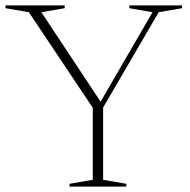

<svg xmlns="http://www.w3.org/2000/svg" viewBox="-22 -695 706 715"><path d="M85.5 -649.5 -1.5 -664.5V-675H219V-664.5L132 -649.5L360.5 -304.5L345.5 -304L546 -649.5L459.5 -664.5V-675H656V-664.5L569 -649.5L362 -294.5V-25.5L448.5 -10.5V0H237V-10.5L323.5 -25.5V-293.5Z"/></svg>

Font: Newsreader 24pt ExtraLight
Style: Regular
Weight: 250
Designer: Hugues Gentile
Foundry: Production Type
Version: Version 1.003